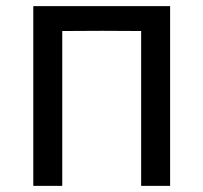

<svg xmlns="http://www.w3.org/2000/svg" viewBox="-20 -603 660 623"><path d="M88 0V-583H182V0ZM438 0V-583H532V0ZM116 -502V-583H505V-502L311 -503Z"/></svg>

Font: Ruda Medium
Style: Regular
Weight: 500
Version: Version 2.001